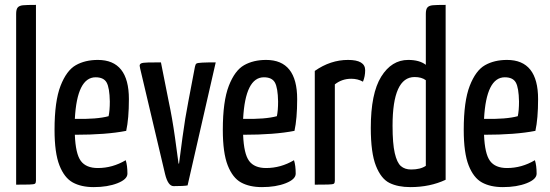

<svg xmlns="http://www.w3.org/2000/svg" viewBox="-20 -755 2247 785"><path d="M46 0V-698Q46 -717 52.5 -724.5Q59 -732 74 -733.5Q89 -735 127 -735V-16Q127 -7 123 -4Q119 -1 99.5 -0.5Q80 0 46 0Z M494 -100Q501 -78 501 -45Q501 -22 460.5 -6Q420 10 363 10Q312 10 277.5 -9Q243 -28 223 -79Q203 -130 203 -224Q203 -341 227.5 -404Q252 -467 290 -488.5Q328 -510 380 -510Q507 -510 507 -350Q507 -270 496 -220Q415 -204 286 -204Q289 -126 310.5 -97Q332 -68 380 -68Q440 -68 494 -100ZM286 -269Q377 -267 424 -280Q429 -303 429 -340Q428 -396 416 -417.5Q404 -439 371 -439Q295 -439 286 -269Z M551 -486Q551 -493 557.5 -496Q564 -499 585.5 -499.5Q607 -500 638 -500L670 -339Q684 -274 695.5 -192.5Q707 -111 710 -86H712Q715 -111 726 -192.5Q737 -274 750 -340L777 -482Q779 -492 783 -495Q787 -498 807.5 -499Q828 -500 862 -500L747 3Q732 6 690 6Q667 6 655 -43L553 -475Q551 -485 551 -486Z M1182 -100Q1189 -78 1189 -45Q1189 -22 1148.5 -6Q1108 10 1051 10Q1000 10 965.5 -9Q931 -28 911 -79Q891 -130 891 -224Q891 -341 915.5 -404Q940 -467 978 -488.5Q1016 -510 1068 -510Q1195 -510 1195 -350Q1195 -270 1184 -220Q1103 -204 974 -204Q977 -126 998.5 -97Q1020 -68 1068 -68Q1128 -68 1182 -100ZM974 -269Q1065 -267 1112 -280Q1117 -303 1117 -340Q1116 -396 1104 -417.5Q1092 -439 1059 -439Q983 -439 974 -269Z M1403 -510Q1473 -510 1473 -468Q1473 -443 1464 -421Q1443 -433 1416 -433Q1378 -433 1349 -410V-16Q1349 -7 1345 -4Q1341 -1 1321 -0.5Q1301 0 1267 0V-465Q1331 -510 1403 -510Z M1802 -735V-20Q1738 10 1658 10Q1607 10 1572.5 -7Q1538 -24 1517 -77Q1496 -130 1496 -232Q1496 -373 1538.5 -441.5Q1581 -510 1649 -510Q1695 -510 1721 -490V-698Q1721 -717 1727.5 -724.5Q1734 -732 1749 -733.5Q1764 -735 1802 -735ZM1675 -440Q1585 -440 1585 -241Q1585 -168 1594 -129Q1603 -90 1619 -76Q1635 -62 1661 -62Q1699 -62 1721 -77V-427Q1704 -440 1675 -440Z M2167 -100Q2174 -78 2174 -45Q2174 -22 2133.5 -6Q2093 10 2036 10Q1985 10 1950.5 -9Q1916 -28 1896 -79Q1876 -130 1876 -224Q1876 -341 1900.5 -404Q1925 -467 1963 -488.5Q2001 -510 2053 -510Q2180 -510 2180 -350Q2180 -270 2169 -220Q2088 -204 1959 -204Q1962 -126 1983.5 -97Q2005 -68 2053 -68Q2113 -68 2167 -100ZM1959 -269Q2050 -267 2097 -280Q2102 -303 2102 -340Q2101 -396 2089 -417.5Q2077 -439 2044 -439Q1968 -439 1959 -269Z"/></svg>

Font: Yanone Kaffeesatz
Style: Regular
Weight: 400
Designer: Yanone (Cyrillic: Daniel Pouzeot & Huerta Tipografica)
Foundry: Yanone
Version: Version 1.100;PS 001.100;hotconv 1.0.70;makeotf.lib2.5.58329